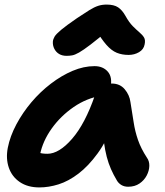

<svg xmlns="http://www.w3.org/2000/svg" viewBox="-20 -809 721 839"><path d="M152 10Q101 10 66.5 -13.5Q32 -37 18.5 -76.5Q5 -116 14 -163Q24 -214 51.5 -265.5Q79 -317 117.5 -362.5Q156 -408 202.5 -443.5Q249 -479 297.5 -499.5Q346 -520 393 -520Q430 -520 451 -496Q472 -472 463 -428Q460 -412 449 -403Q438 -394 424 -391Q358 -380 301.5 -341Q245 -302 206 -247.5Q167 -193 155 -134Q152 -117 151.5 -102.5Q151 -88 155 -66L107 -168Q128 -150 145 -143.5Q162 -137 187 -137Q238 -137 295 -202.5Q352 -268 395 -393Q404 -417 425 -430.5Q446 -444 468 -444Q504 -444 525 -419Q546 -394 550 -363Q558 -315 564 -275Q570 -235 583 -197.5Q596 -160 622 -120Q633 -105 632.5 -84Q632 -63 621 -42Q610 -21 589.5 -7Q569 7 540 7Q523 7 510.5 -0.5Q498 -8 491 -20Q476 -45 465 -70Q454 -95 446.5 -123.5Q439 -152 434 -189Q429 -226 426 -274L480 -278Q447 -194 406.5 -138.5Q366 -83 322.5 -50Q279 -17 236 -3.5Q193 10 152 10ZM271 -565Q252 -565 238.5 -573Q225 -581 217.5 -595.5Q210 -610 211 -627Q212 -638 218.5 -649Q225 -660 247 -678.5Q269 -697 317 -730Q350 -752 371 -765Q392 -778 409 -783.5Q426 -789 446 -789Q478 -789 496 -777Q514 -765 528 -740Q544 -711 560.5 -694.5Q577 -678 590 -667Q603 -656 609.5 -645Q616 -634 612 -615Q608 -593 587.5 -581Q567 -569 542 -569Q513 -569 490 -578.5Q467 -588 445 -613Q423 -638 397 -682L458 -681Q407 -638 375.5 -614Q344 -590 325.5 -579.5Q307 -569 295 -567Q283 -565 271 -565Z"/></svg>

Font: Shantell Sans Light
Style: Bold Italic
Weight: 700
Italic angle: -11°
Version: Version 1.011;[c5ecc13dd]